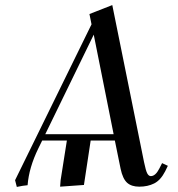

<svg xmlns="http://www.w3.org/2000/svg" viewBox="-20 -736 710 764"><path d="M40 -19 344.2 -639.2 335.9 -680.2 426.8 -715.8 553.2 -90.8Q560.1 -57.1 565.9 -46.1Q571.8 -35.2 580.1 -35.2Q598.6 -35.2 613.8 -64.9L625 -86.9L647.9 -76.2L637.2 -54.2Q619.1 -19 593.5 -6.1Q567.9 6.8 534.2 6.8Q502.9 6.8 485.6 -9Q468.3 -24.9 460 -64L437 -176.8H340.8L314 0L219.2 6.8L221.2 -19L246.1 -176.8H147.9L132.8 -146Q95.2 -69.3 89.8 1Q71.8 2.4 46.9 7.8ZM160.2 -202.1H432.1L353 -598.1Z"/></svg>

Font: Dihjauti
Style: Bold Italic
Weight: 700
Italic angle: -9°
Designer: T. Christopher White
Version: Version 3.0.0